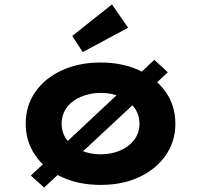

<svg xmlns="http://www.w3.org/2000/svg" viewBox="-20 -824 899 866"><path d="M179 22 119 -32 676 -554 737 -498ZM434 10Q335 10 258.5 -25.5Q182 -61 139 -123.5Q96 -186 96 -266Q96 -347 139 -409Q182 -471 258.5 -506.5Q335 -542 434 -542Q533 -542 608.5 -506.5Q684 -471 727.5 -409Q771 -347 771 -266Q771 -186 727.5 -123.5Q684 -61 608.5 -25.5Q533 10 434 10ZM434 -128Q483 -128 523 -145.5Q563 -163 586 -194Q609 -225 609 -266Q609 -307 586 -338.5Q563 -370 523 -387.5Q483 -405 434 -405Q386 -405 345 -387.5Q304 -370 281 -338.5Q258 -307 258 -266Q258 -225 281 -194Q304 -163 345 -145.5Q386 -128 434 -128ZM353 -589 306 -662 485 -804 558 -699Z"/></svg>

Font: Lexend Mega
Style: Bold
Weight: 700
Version: Version 1.007